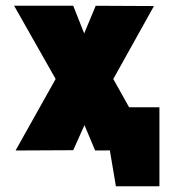

<svg xmlns="http://www.w3.org/2000/svg" viewBox="-20 -521 591 666"><path d="M355 -149V0H361L382 125H533V-149ZM272 -405 234 -501H29L173 -247L34 1L234 0L273 -87L310 1L511 0L373 -247L514 -500L312 -501Z"/></svg>

Font: Advent Pro Black
Style: Regular
Weight: 900
Version: Version 3.000